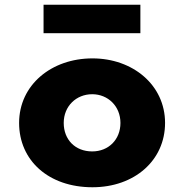

<svg xmlns="http://www.w3.org/2000/svg" viewBox="-20 -774 776 809"><path d="M248.5 -256C248.5 -327 301.5 -377 368.5 -377C434.5 -377 487.5 -327 487.5 -256C487.5 -186 437.5 -136 368.5 -136C296.5 -136 248.5 -186 248.5 -256ZM60.5 -256C60.5 -98 184.5 15 369.5 15C546.5 15 675.5 -98 675.5 -256C675.5 -416 539.5 -528 369.5 -528C196.5 -528 60.5 -416 60.5 -256ZM163.5 -754V-634H571.5V-754Z"/></svg>

Font: Sztylet
Style: Bd
Weight: 700
Foundry: Cannot Into Space Fonts, PlusOne Fonts
Version: Version 0.12